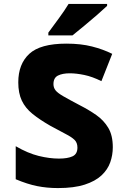

<svg xmlns="http://www.w3.org/2000/svg" viewBox="-20 -947 640 977"><path d="M275 10Q219 10 169 0Q119 -10 60 -35V-203Q122 -167 177 -153.5Q232 -140 280 -140Q324 -140 349 -151.5Q374 -163 374 -196Q374 -221 359 -235.5Q344 -250 313.5 -265.5Q283 -281 236 -307Q182 -338 145.5 -367.5Q109 -397 91 -435Q73 -473 73 -528Q73 -621 129 -673Q185 -725 318 -725Q391 -725 448 -710.5Q505 -696 551 -673L496 -534Q450 -557 409 -565.5Q368 -574 335 -574Q298 -574 275 -562.5Q252 -551 252 -519Q252 -501 262.5 -487.5Q273 -474 302.5 -457Q332 -440 387 -411Q432 -388 470 -361.5Q508 -335 531 -296.5Q554 -258 554 -198Q554 -158 541 -121Q528 -84 496.5 -54.5Q465 -25 411 -7.5Q357 10 275 10ZM226 -781Q251 -815 280 -854.5Q309 -894 329 -927H525V-917Q506 -899 474.5 -871.5Q443 -844 409 -816Q375 -788 349 -767H226Z"/></svg>

Font: Noto Sans Mono Black
Style: Regular
Weight: 900
Designer: Monotype Design Team
Foundry: Monotype Imaging Inc.
Version: Version 2.014